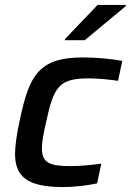

<svg xmlns="http://www.w3.org/2000/svg" viewBox="-20 -751 531 779"><path d="M244 -593 243 -588H324L490 -726L491 -731H376ZM236 8C283 8 337 1 374 -7L391 -87C355 -82 304 -77 267 -77C182 -77 150 -90 150 -149C150 -174 156 -209 167 -255C198 -401 220 -433 341 -433C379 -433 428 -428 459 -423L476 -504C434 -512 371 -518 315 -518C134 -518 98 -440 61 -267C47 -207 41 -153 41 -128C41 -37 87 8 236 8Z"/></svg>

Font: Saira UNSAM Medium Italic
Style: Regular
Weight: 500
Italic angle: -12°
Designer: Hector Gatti with collaboration of the Omnibus-Type team
Foundry: Omnibus-Type
Version: Version 0.072;PS 000.072;hotconv 1.0.88;makeotf.lib2.5.64775